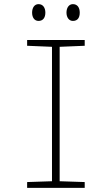

<svg xmlns="http://www.w3.org/2000/svg" viewBox="-20 -907 540 927"><path d="M332 -806C355 -806 365 -822 365 -846C365 -870 354 -887 332 -887C313 -887 301 -870 301 -846C301 -823 313 -806 332 -806ZM166 -806C188 -806 199 -822 199 -846C199 -869 188 -887 166 -887C146 -887 135 -869 135 -846C135 -823 146 -806 166 -806ZM111 0H389V-28L268 -32V-681L389 -686V-714H111V-686L231 -681V-32L111 -28Z"/></svg>

Font: Noto Sans Mono ExtraCondensed ExtraLight
Style: Regular
Weight: 200
Width: 2
Designer: Monotype Design Team
Foundry: Monotype Imaging Inc.
Version: Version 2.014